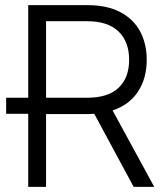

<svg xmlns="http://www.w3.org/2000/svg" viewBox="-20 -727 646 747"><path d="M89.8 -284.2H3.9V-346.7H89.8V-707H321.3Q395.5 -707 447.3 -680.2Q499 -653.3 524.9 -605.2Q550.8 -557.1 550.8 -494.1Q550.8 -421.9 516.8 -370.4Q482.9 -318.8 418 -297.4L580.1 0H500L346.7 -284.2L322.3 -283.2H159.2V0H89.8ZM319.3 -346.7Q400.4 -346.7 441.4 -385.5Q482.4 -424.3 482.4 -494.1Q482.4 -564.5 441.2 -604.5Q399.9 -644.5 318.4 -644.5H159.2V-346.7Z"/></svg>

Font: Pretendard Light
Style: Regular
Weight: 300
Designer: Base glyphs from Inter by Rasmus Andersson; Hangeul glyphs from Noto Sans CJK(Source Han Sans) by Jang Soo-young and Kan
Foundry: Kil Hyung-jin
Version: Version 1.309